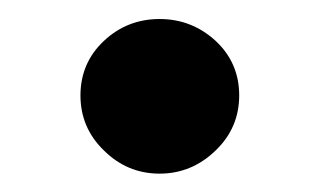

<svg xmlns="http://www.w3.org/2000/svg" viewBox="-20 -180 341 205"><path d="M65.9 -78.1C65.9 -55.2 74.2 -35.6 90.8 -19.5C107.4 -2.9 127.4 5.4 150.4 5.4C173.3 5.4 193.4 -2.9 210.4 -19.5C227.1 -35.6 235.4 -55.2 235.4 -78.1C235.4 -101.1 227.1 -120.6 210.4 -136.2C193.4 -151.9 173.3 -159.7 150.4 -159.7C127.4 -159.7 107.4 -151.9 90.8 -136.2C74.2 -120.6 65.9 -101.1 65.9 -78.1Z"/></svg>

Font: Estedad ExtraBold
Style: Regular
Weight: 800
Designer: Amin Abedi
Version: Version 7.3